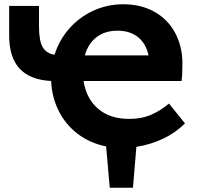

<svg xmlns="http://www.w3.org/2000/svg" viewBox="-20 -686 934 901"><path d="M620 3 604 195H495L478 1Q402 -14 344.5 -58Q287 -102 255 -166.5Q223 -231 220 -306Q121 -311 72 -364Q23 -417 23 -520V-658H163V-563Q163 -494 180.5 -464.5Q198 -435 236 -429Q258 -499 306 -553Q354 -607 419.5 -636.5Q485 -666 558 -666Q642 -666 705 -630.5Q768 -595 802 -531.5Q836 -468 836 -388Q836 -333 832 -306H372Q385 -223 440.5 -175.5Q496 -128 587 -128Q643 -128 687 -146.5Q731 -165 773 -200L848 -107Q803 -62 744 -34.5Q685 -7 620 3ZM378 -426H677Q666 -480 628.5 -511Q591 -542 531 -542Q473 -542 433.5 -512Q394 -482 378 -426Z"/></svg>

Font: Ysabeau Ultrabold
Style: Regular
Weight: 800
Designer: Christian Thalmann (Catharsis Fonts)
Version: Version 0.003